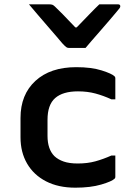

<svg xmlns="http://www.w3.org/2000/svg" viewBox="-20 -858 640 889"><path d="M376 -636H299Q292 -636 286.5 -640Q281 -644 268 -658Q261 -667 243 -687.5Q225 -708 202 -735Q179 -762 155.5 -789Q132 -816 114 -838H206Q217 -838 222.5 -836Q228 -834 235 -827Q246 -817 269.5 -793Q293 -769 329 -731H335Q370 -767 394.5 -792.5Q419 -818 440 -838H526Q537 -838 537 -829Q537 -825 534 -820.5Q531 -816 518 -801Q507 -788 487.5 -765Q468 -742 446 -717Q424 -692 405 -670Q386 -648 376 -636ZM333 -547Q403 -547 450.5 -532Q498 -517 510 -505Q514 -502 514 -496V-398H496Q459 -415 422 -425Q385 -435 341 -435Q271 -435 235.5 -404Q200 -373 200 -303V-229Q200 -167 232 -135Q249 -119 275 -110Q301 -101 340 -101Q385 -101 421.5 -111Q458 -121 496 -138H514V-39Q514 -34 511 -31Q498 -18 448.5 -3.5Q399 11 329 11Q250 11 193 -18.5Q136 -48 105.5 -100.5Q75 -153 75 -222V-312Q75 -420 144 -483.5Q213 -547 333 -547Z"/></svg>

Font: Recursive Mn Lnr St SmB
Style: Regular
Weight: 600
Monospace: yes
Version: Version 1.079;hotconv 1.0.112;makeotfexe 2.5.65598; ttfautoh